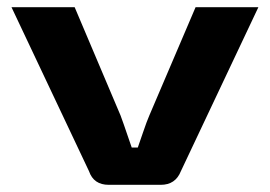

<svg xmlns="http://www.w3.org/2000/svg" viewBox="-20 -515 752 535"><path d="M700 -495 484 -38Q469 0 428 0H283Q241 0 228 -38L12 -495H188L316 -193Q318 -189 347 -104H364Q368 -115 378.5 -146Q389 -177 396 -193L525 -495Z"/></svg>

Font: Exo 2 Expanded
Style: Bold
Weight: 700
Width: 7
Designer: Natanael Gama
Version: Version 1.001;PS 001.001;hotconv 1.0.70;makeotf.lib2.5.58329